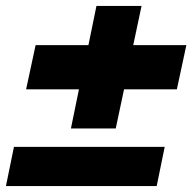

<svg xmlns="http://www.w3.org/2000/svg" viewBox="-31 -627 651 647"><path d="M235 -326H57L89 -475H267L294 -607H446L418 -475H597L565 -326H387L359 -194H208ZM16 -132H524L497 0H-11Z"/></svg>

Font: Mona Sans Black
Style: Italic
Weight: 900
Italic angle: -11.7°
Designer: Deni Anggara
Foundry: GitHub
Version: Version 2.000